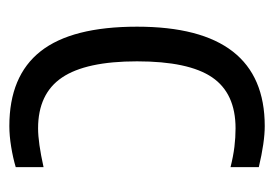

<svg xmlns="http://www.w3.org/2000/svg" viewBox="-110 -480 600 421"><g transform="rotate(90 190.5 -270.0)"><path d="M257 10Q147 10 93 -58.5Q39 -127 39 -270Q39 -550 257 -550Q292 -550 347 -537V-475Q323 -481 302.5 -483.5Q282 -486 262 -486Q185 -486 150 -434.5Q115 -383 115 -270Q115 -158 150.5 -105.5Q186 -53 262 -53Q293 -53 347 -65V-4Q327 2 302.5 6Q278 10 257 10Z"/></g></svg>

Font: Encode Sans Compressed
Style: Regular
Weight: 400
Designer: Pablo Impallari, Andres Torresi
Foundry: Pablo Impallari, Andres Torresi
Version: Version 1.000; ttfautohint (v1.00) -l 8 -r 50 -G 200 -x 14 -